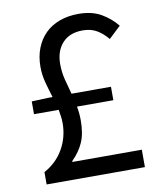

<svg xmlns="http://www.w3.org/2000/svg" viewBox="-82 -792 719 858"><g transform="rotate(-10 277.5 -363.0)"><path d="M506 -79V0H60V-56Q117 -87 147.5 -140.5Q178 -194 178 -257Q178 -273 176 -288Q174 -303 171 -319H59V-377L134 -380H154Q143 -415 133.5 -450.5Q124 -486 124 -522Q124 -569 139 -607Q154 -645 181 -671.5Q208 -698 246.5 -712Q285 -726 332 -726Q392 -726 433.5 -702.5Q475 -679 505 -642L451 -591Q430 -617 403 -633.5Q376 -650 338 -650Q278 -650 245.5 -614Q213 -578 213 -519Q213 -483 221.5 -449Q230 -415 240 -380H419V-319H254Q260 -289 260 -256Q260 -196 243 -157Q226 -118 191 -83V-79Z"/></g></svg>

Font: SpoqaHanSans-Regular
Style: Regular
Weight: 400
Designer: [Spoqa Han Sans] Dong-huui Kim \uAE40 \uB3D9 \uD718  Younghwa Kang \uAC15 \uC601 \uD654  [Noto Sans] Ryoko NISHIZUKA \u8
Foundry: Spoqa (http://www.spoqa-han-sans.com)
Version: Version 2.000